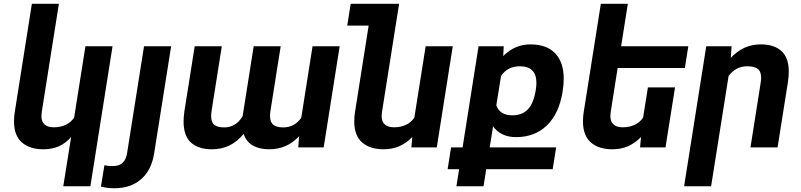

<svg xmlns="http://www.w3.org/2000/svg" viewBox="-20 -770 4182 1003"><path d="M310.5 203.1 351.6 -54.2Q323.7 -22 288.1 -6.1Q252.4 9.8 206.5 9.8Q135.3 9.8 94.2 -26.1Q53.2 -62 53.2 -135.7Q53.2 -161.1 57.1 -184.6L146.5 -750H287.6L198.2 -185.5Q196.3 -169.9 196.3 -164.6Q196.3 -133.8 213.4 -119.4Q230.5 -105 260.3 -105Q332 -105 367.2 -155.3L426.3 -528.3H567.9L452.1 203.1Z M732.4 -528.3H874L785.6 29.3Q772 118.2 717.5 165.8Q663.1 213.4 577.1 213.4Q541.5 213.4 507.3 205.1L525.4 93.3Q547.4 97.7 569.3 97.7Q633.8 97.7 644 29.3Z M1553.7 -154.3 1612.8 -528.3H1754.4L1670.9 0H1538.1L1542.5 -58.1Q1509.3 -23.4 1470.9 -6.8Q1432.6 9.8 1385.3 9.8Q1334 9.8 1299.8 -10.5Q1265.6 -30.8 1252.9 -70.8Q1219.2 -29.8 1178.7 -10Q1138.2 9.8 1086.4 9.8Q1016.6 9.8 977.8 -25.1Q939 -60.1 939 -135.3Q939 -160.2 943.4 -189.5L997.1 -528.3H1138.7L1085.4 -191.4Q1083 -174.3 1083 -163.6Q1083 -130.4 1100.1 -117.4Q1117.2 -104.5 1150.9 -104.5Q1213.4 -104.5 1247.6 -163.6L1305.2 -528.3H1446.3L1393.1 -192.4Q1390.6 -175.3 1390.6 -165.5Q1390.6 -131.3 1408 -117.9Q1425.3 -104.5 1459.5 -104.5Q1518.1 -104.5 1553.7 -154.3Z M2345.2 -528.3 2261.7 0H2128.9L2133.8 -54.2Q2102.1 -22 2065.9 -6.1Q2029.8 9.8 1983.9 9.8Q1912.6 9.8 1871.6 -26.1Q1830.6 -62 1830.6 -135.7Q1830.6 -161.1 1834.5 -184.6L1905.8 -636.2H1793.9L1812 -750H2064.9L1975.6 -185.5Q1973.6 -169.9 1973.6 -164.6Q1973.6 -133.8 1990.7 -119.4Q2007.8 -105 2037.6 -105Q2109.4 -105 2144.5 -155.3L2203.6 -528.3Z M2924.8 -359.4Q2924.8 -329.1 2919.9 -299.3L2918.5 -289.1Q2900.4 -176.8 2837.4 -115.2Q2774.4 -53.7 2675.8 -53.7Q2596.7 -53.7 2555.7 -109.9L2538.1 0H2885.3L2867.2 113.8H2520L2505.9 203.1H2364.3L2378.4 113.8H2318.4L2336.4 0H2396.5L2480 -528.3H2611.3L2608.9 -477.1Q2668.9 -538.1 2751 -538.1Q2835.9 -538.1 2880.4 -491.2Q2924.8 -444.3 2924.8 -359.4ZM2782.2 -335.9Q2782.2 -423.8 2696.3 -423.8Q2630.9 -423.8 2597.2 -372.6L2572.8 -219.7Q2591.3 -167.5 2656.7 -167.5Q2708.5 -167.5 2738.3 -199.7Q2768.1 -231.9 2778.8 -299.3Q2782.2 -322.3 2782.2 -335.9Z M3170.4 -185.5Q3168.5 -169.9 3168.5 -164.6Q3168.5 -133.8 3185.5 -119.4Q3202.6 -105 3232.4 -105Q3304.2 -105 3339.4 -155.3L3364.7 -313.5H3506.3L3456.5 0H3323.7L3328.6 -54.2Q3296.9 -22 3260.7 -6.1Q3224.6 9.8 3178.7 9.8Q3107.4 9.8 3066.4 -26.1Q3025.4 -62 3025.4 -136.2Q3025.4 -161.1 3029.3 -184.6L3118.7 -750H3259.8L3224.6 -528.3H3575.7L3557.6 -414.6H3206.5Z M3786.1 -373 3694.8 203.1H3553.7L3669.4 -528.3H3801.8L3797.4 -467.8Q3831.5 -503.4 3869.9 -520.8Q3908.2 -538.1 3955.1 -538.1Q4023.4 -538.1 4062 -503.7Q4100.6 -469.2 4100.6 -394Q4100.6 -372.1 4095.7 -338.9L4042 0H3900.4L3953.6 -336.9Q3956.1 -353 3956.1 -363.8Q3956.1 -397 3938 -410.4Q3919.9 -423.8 3883.3 -423.8Q3823.7 -423.8 3786.1 -373Z"/></svg>

Font: Mardoto
Style: Bold Italic
Weight: 700
Italic angle: -12°
Designer: Christian Robertson, Vahan Hovhannisyan
Foundry: Google
Version: Version 1.000